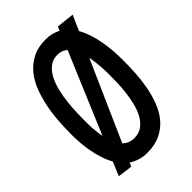

<svg xmlns="http://www.w3.org/2000/svg" viewBox="-215 -808 919 919"><g transform="rotate(-45 245.0 -348.0)"><path d="M131.8 -191.4 304.7 -600.6Q294.4 -609.4 282.5 -614.3Q270.5 -619.1 254.9 -619.1Q222.7 -619.1 200.4 -601.8Q178.2 -584.5 163.6 -556.2Q148.9 -527.8 140.6 -492.4Q132.3 -457 128.4 -420.9Q124.5 -384.8 123.8 -351.3Q123 -317.9 123 -293.9Q123 -273.4 124.8 -246.3Q126.5 -219.2 131.8 -191.4ZM351.6 -501 173.8 -99.6Q185.1 -88.4 199.5 -82.3Q213.9 -76.2 232.4 -76.2Q264.2 -76.2 286.1 -92.3Q308.1 -108.4 322.5 -134.5Q336.9 -160.6 345 -193.4Q353 -226.1 356.9 -259Q360.8 -292 361.6 -322.3Q362.3 -352.5 362.3 -374Q362.3 -384.8 362.1 -399.4Q361.8 -414.1 360.6 -430.7Q359.4 -447.3 357.2 -465.1Q355 -482.9 351.6 -501ZM441.4 -703.1 407.2 -626Q422.4 -599.1 432.4 -567.6Q442.4 -536.1 448 -503.7Q453.6 -471.2 455.8 -439.2Q458 -407.2 458 -379.9Q458 -340.3 455.6 -295.4Q453.1 -250.5 445.1 -206.5Q437 -162.6 421.6 -121.8Q406.2 -81.1 380.6 -50.3Q355 -19.5 317.4 -1Q279.8 17.6 227.5 17.6Q199.7 17.6 176.3 10.3Q152.8 2.9 133.8 -9.8L125 9.8L50.8 0L80.1 -70.3Q65.9 -95.7 56.4 -125Q46.9 -154.3 41.3 -184.6Q35.6 -214.8 33.4 -244.9Q31.2 -274.9 31.2 -301.8Q31.2 -341.3 34.2 -387.2Q37.1 -433.1 45.9 -478.5Q54.7 -523.9 70.6 -565.9Q86.4 -607.9 112.5 -640.1Q138.7 -672.4 176.3 -691.7Q213.9 -710.9 265.6 -710.9Q288.6 -710.9 307.6 -706.1Q326.7 -701.2 342.8 -692.4L351.6 -712.9Z"/></g></svg>

Font: Maiden Orange
Style: Regular
Weight: 400
Designer: Astigmatic (AOETI)
Foundry: Astigmatic (AOETI)
Version: Version 1.001